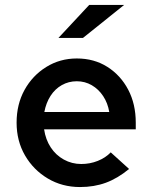

<svg xmlns="http://www.w3.org/2000/svg" viewBox="-20 -745 613 775"><path d="M303 10Q231 10 173 -24.5Q115 -59 81 -117.5Q47 -176 47 -250Q47 -324 79 -382Q111 -440 166.5 -474.5Q222 -509 290 -509Q360 -509 413.5 -475Q467 -441 497.5 -383Q528 -325 528 -250V-223H158Q164 -182 184.5 -150.5Q205 -119 237.5 -101Q270 -83 308 -83Q343 -83 374.5 -95.5Q406 -108 427 -130L501 -63Q455 -25 407.5 -7.5Q360 10 303 10ZM159 -293H421Q415 -329 396.5 -357Q378 -385 350.5 -401Q323 -417 290 -417Q257 -417 229.5 -401.5Q202 -386 184 -358Q166 -330 159 -293ZM216 -592 340 -725H481L315 -592Z"/></svg>

Font: Red Hat Text Medium
Style: Regular
Weight: 500
Designer: Pentagram, MCKL
Foundry: Pentagram, MCKL
Version: Version 1.023